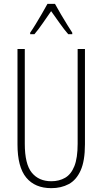

<svg xmlns="http://www.w3.org/2000/svg" viewBox="-20 -969 533 999"><path d="M422 -218Q422 -132 399.5 -82Q377 -32 337.5 -11Q298 10 247 10Q162 10 116.5 -45Q71 -100 71 -218V-714H109V-221Q109 -115 145.5 -70.5Q182 -26 247 -26Q288 -26 319 -44Q350 -62 367 -104.5Q384 -147 384 -221V-714H422ZM266 -949Q279 -925 297 -894.5Q315 -864 331.5 -837.5Q348 -811 356 -799V-791H335Q314 -815 290.5 -848.5Q267 -882 246 -911Q227 -884 203 -849Q179 -814 159 -791H137V-799Q149 -816 165.5 -843Q182 -870 198.5 -898.5Q215 -927 227 -949Z"/></svg>

Font: Noto Sans Lao Looped ExtraCondensed ExtraLight
Style: Regular
Weight: 200
Width: 2
Designer: Mark Frömberg, Ben Mitchell
Foundry: The Fontpad Ltd
Version: Version 1.002; ttfautohint (v1.8.4.7-5d5b)